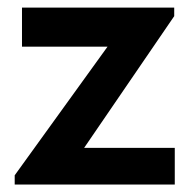

<svg xmlns="http://www.w3.org/2000/svg" viewBox="-20 -496 510 516"><path d="M19.5 -24.9 269 -370.6H39.1V-475.6H448.2V-452.6L206.1 -98.6H449.7V0H19.5Z"/></svg>

Font: Selawik Semibold
Style: Regular
Weight: 600
Designer: Aaron Bell
Foundry: Microsoft Corporation
Version: Version 1.01